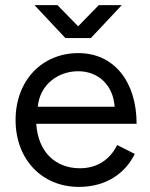

<svg xmlns="http://www.w3.org/2000/svg" viewBox="-20 -720 586 752"><path d="M289 12C394 12 469 -39 508 -117L439 -152C412 -98 364 -61 293 -61C197 -61 129 -125 122 -235H515C515 -401 426 -512 287 -512C143 -512 41 -403 41 -250C41 -96 144 12 289 12ZM236 -571H336L457 -700H367L286 -617L205 -700H115ZM128 -302C136 -389 208 -441 286 -441C364 -441 423 -388 429 -302Z"/></svg>

Font: HB Figtree Prototype
Style: Regular
Weight: 400
Designer: Alfredo Marco Pradil
Foundry: Hanken Design Co.®
Version: Version 1.002;Glyphs 3.2 (3228)